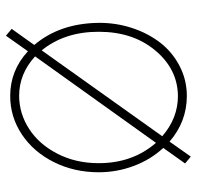

<svg xmlns="http://www.w3.org/2000/svg" viewBox="-28 -615 656 640"><g transform="rotate(90 300.0 -295.0)"><path d="M473.1 -511.2Q511.7 -469.7 533 -413.3Q554.2 -356.9 554.2 -295.9Q554.2 -214.4 520.3 -146.5Q486.3 -78.6 428 -39.8Q369.6 -1 299.8 -1Q214.8 -1 150.9 -60.1L99.1 13.2L76.2 -5.9L129.9 -81.1Q57.6 -166.5 56.2 -295.9Q55.7 -353 73 -406.2Q90.3 -459.5 121.6 -500.2Q152.8 -541 199.5 -565.4Q246.1 -589.8 299.8 -589.8Q385.3 -589.8 452.1 -532.2L502 -603L524.9 -584ZM85.9 -295.9Q85.9 -182.1 147.9 -106L434.1 -507.8Q374 -560.1 299.8 -560.1Q210.4 -559.1 148.2 -484.6Q85.9 -410.2 85.9 -295.9ZM299.8 -30.8Q358.9 -31.2 409.9 -64.2Q460.9 -97.2 492.4 -158.4Q523.9 -219.7 523.9 -295.9Q523.9 -409.2 456.1 -486.8L168 -84Q225.6 -30.8 299.8 -30.8Z"/></g></svg>

Font: Compagnon Light
Style: Regular
Weight: 400
Designer: Juliette Duhe, Lea Pradine
Foundry: Velvetyne Type Foundry
Version: Version 1.000;PS 001.000;hotconv 1.0.88;makeotf.lib2.5.64775